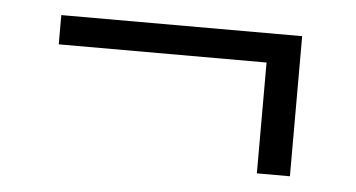

<svg xmlns="http://www.w3.org/2000/svg" viewBox="-31 -379 634 342"><g transform="rotate(5 285.5 -208.0)"><path d="M438 -83V-281.2H66.4V-333.5H497.1V-83Z"/></g></svg>

Font: Elstob 8pt Medium
Style: Italic
Weight: 500
Italic angle: -20°
Designer: Peter S. Baker
Version: Version 1.015